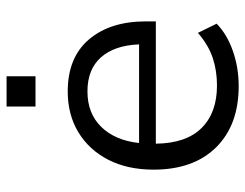

<svg xmlns="http://www.w3.org/2000/svg" viewBox="-101 -636 746 584"><g transform="rotate(-90 272.0 -344.0)"><path d="M302 9Q184 9 116 -59.5Q48 -128 48 -250Q48 -329 78 -387.5Q108 -446 161.5 -478.5Q215 -511 286 -511Q389 -511 444 -446.5Q499 -382 499 -273V-243H127Q128 -151 174.5 -104Q221 -57 304 -57Q349 -57 388 -70Q427 -83 464 -115L492 -58Q459 -26 408.5 -8.5Q358 9 302 9ZM286 -451Q219 -451 178 -409Q137 -367 129 -294H429Q426 -369 389.5 -410Q353 -451 286 -451ZM240 -609V-697H332V-609Z"/></g></svg>

Font: Mulish
Style: Regular
Weight: 400
Designer: Vernon Adams
Foundry: Vernon Adams
Version: Version 3.603; ttfautohint (v1.8.3)